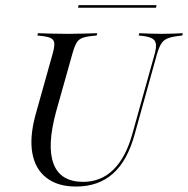

<svg xmlns="http://www.w3.org/2000/svg" viewBox="-20 -697 714 729"><path d="M268.5 11.3Q199.2 11.3 156.5 -21.8Q113.7 -54.8 102.8 -115.3Q91.9 -175.8 114.5 -259.7L179.8 -492.7Q187.9 -521 185.9 -534.7Q183.9 -548.4 169 -554Q154 -559.7 121.8 -562.1L124.2 -571Q145.2 -570.2 173.4 -569.4Q201.6 -568.5 236.3 -568.5Q267.7 -568.5 296.4 -569.4Q325 -570.2 349.2 -571L346.8 -562.1Q313.7 -559.7 296.8 -554.4Q279.8 -549.2 271.4 -535.5Q262.9 -521.8 254.8 -492.7L193.5 -275Q157.3 -142.7 183.5 -74.6Q209.7 -6.5 296 -6.5Q362.9 -6.5 410.1 -52.4Q457.3 -98.4 482.3 -187.9L566.1 -487.9Q574.2 -516.1 571.8 -531Q569.4 -546 554 -552.8Q538.7 -559.7 506.5 -562.1L508.9 -571Q526.6 -570.2 547.6 -569.4Q568.5 -568.5 592.7 -568.5Q620.2 -568.5 640.3 -569.4Q660.5 -570.2 674.2 -571L671.8 -562.1Q638.7 -558.9 620.6 -552.8Q602.4 -546.8 592.7 -531.9Q583.1 -516.9 575 -487.9L491.1 -186.3Q463.7 -86.3 408.5 -37.5Q353.2 11.3 268.5 11.3ZM276.6 -667.7 278.2 -677.4H574.2L572.6 -667.7Z"/></svg>

Font: Playfair 144pt Light
Style: Italic
Weight: 300
Italic angle: -15.6°
Designer: Claus Eggers Sørensen
Foundry: Claus Eggers Sørensen
Version: Version 2.001;gftools[0.9.30]